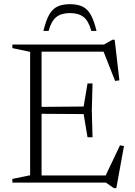

<svg xmlns="http://www.w3.org/2000/svg" viewBox="-20 -894 662 940"><path d="M433 -485.5 429.5 -353.5 433 -222H408.5L389.5 -335.5L157.5 -337V-370.5L389.5 -372.5L408.5 -485.5ZM564.5 -500.5 543.5 -498 481.5 -655 510 -641H141V-676H489L530.5 -699.5H541.5ZM490 -19.5 567.5 -182.5 587 -179 549.5 27H537.5L498.5 0H141V-35H517ZM40.5 0V-18L127.5 -36V-640L40.5 -658.5V-676H183.5V0ZM322.5 -830Q279.5 -830 255 -810Q230.5 -790 218 -742.5H192.5Q205 -794.5 221.2 -822.8Q237.5 -851 261.8 -862.2Q286 -873.5 322.5 -873.5Q359 -873.5 383.2 -862.2Q407.5 -851 423.8 -822.8Q440 -794.5 452.5 -742.5H427Q414.5 -790 390 -810Q365.5 -830 322.5 -830Z"/></svg>

Font: Newsreader 16pt 16pt Light
Style: Regular
Weight: 300
Version: Version 1.003